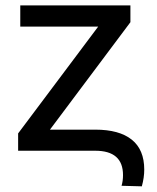

<svg xmlns="http://www.w3.org/2000/svg" viewBox="-20 -548 570 698"><path d="M45.9 0V-63L336.9 -451.2H53.7V-528.3H454.1V-467.3L161.6 -76.7H326.2Q413.6 -76.7 459 -40.3Q504.4 -3.9 504.4 68.4Q504.4 97.7 495.6 129.4L421.9 127.4Q427.2 109.9 427.2 88.4Q427.2 0 326.2 0Z"/></svg>

Font: Bert Sans Medium
Style: Regular
Weight: 500
Designer: Christian Robertson, Adam Twardoch, & Cristiano Sobral
Foundry: Google
Version: Version 12.135;January 10, 2020;FontCreator 12.0.0.2547 64-b